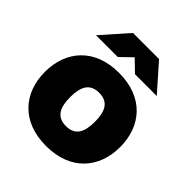

<svg xmlns="http://www.w3.org/2000/svg" viewBox="-203 -865 1010 1010"><g transform="rotate(45 302.0 -360.0)"><path d="M302 12C486 12 582 -106 582 -260C582 -414 486 -532 302 -532C118 -532 22 -414 22 -260C22 -106 118 12 302 12ZM76 -586H238L302 -648L366 -586H528L399 -732H205ZM210 -260C210 -338 234 -384 302 -384C370 -384 394 -338 394 -260C394 -182 370 -136 302 -136C234 -136 210 -182 210 -260Z"/></g></svg>

Font: Aspekta 900
Style: Regular
Weight: 900
Designer: Ivo Dolenc
Version: Version 2.000